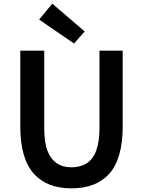

<svg xmlns="http://www.w3.org/2000/svg" viewBox="-20 -1016 780 1050"><path d="M167 -64Q91 -146 91 -324V-739H222V-314Q222 -233 241 -188Q276 -101 371 -101Q416 -101 451 -121Q524 -165 524 -314V-739H651V-324Q651 -147 576 -64Q504 14 371 14Q238 14 167 -64ZM194 -909 266 -996 443 -844 385 -778Z"/></svg>

Font: Merged Yaku Han JP SemiBold
Style: Regular
Weight: 600
Designer: Ryoko NISHIZUKA 西塚涼子 (kana, bopomofo & ideographs); Paul D. Hunt (Latin, Greek & Cyrillic); Sandoll Communications 산돌커뮤니
Foundry: Adobe
Version: Version 2.004